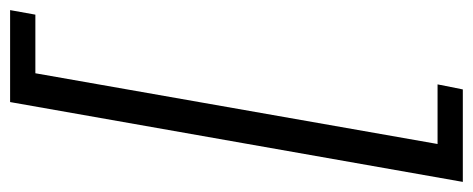

<svg xmlns="http://www.w3.org/2000/svg" viewBox="-309 -477 936 380"><g transform="rotate(-90 159.0 -287.0)"><path d="M-11 161 147 -735H329L320 -685H204L64 111H182L172 161Z"/></g></svg>

Font: Archivo ExtraCondensed Light
Style: Italic
Weight: 300
Width: 2
Italic angle: -10°
Designer: Hector Gatti
Foundry: Omnibus-Type
Version: Version 2.001